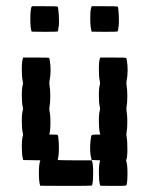

<svg xmlns="http://www.w3.org/2000/svg" viewBox="-20 -570 456 623"><path d="M304.2 -380.4 305.7 -383.3H347.2Q388.7 -383.3 389.6 -382.3Q390.1 -381.8 391.1 -376.5Q397.5 -342.8 390.6 -306.2Q389.6 -299.8 390.6 -293.9Q393.1 -281.2 393.1 -258.3Q393.1 -235.4 390.6 -223.1Q389.6 -216.8 390.6 -210.4Q393.1 -197.8 393.1 -175Q393.1 -152.3 390.6 -139.6Q389.6 -133.3 390.6 -127Q393.6 -112.8 393.3 -84.7Q393.1 -56.6 389.6 -51.3Q388.7 -50.3 390.1 -45.9Q394 -33.7 393.6 -2.7Q393.1 28.3 389.2 32.2Q388.2 33.2 346.7 33.2L305.2 32.7L304.2 28.8Q300.8 16.6 300.8 -9.8Q300.8 -36.1 304.2 -45.9L305.2 -49.8L291.5 -50.3L277.3 -50.8L276.4 -54.7Q270 -77.1 273.9 -114.3Q275.4 -128.9 277.3 -131.1Q279.3 -133.3 291.5 -133.3H305.2L304.2 -137.7Q300.8 -150.9 300.8 -176.8Q300.8 -202.6 304.2 -212.9Q305.2 -216.8 304.2 -221.2Q300.8 -234.4 300.8 -260Q300.8 -285.6 304.2 -295.9Q305.2 -299.8 304.2 -304.7Q300.8 -318.4 300.8 -344.7Q300.8 -371.1 304.2 -380.4ZM54.2 -380.4 55.7 -383.3H97.2Q138.7 -383.3 139.6 -382.3Q140.1 -381.8 141.1 -376.5Q147.5 -342.8 140.6 -306.2Q139.6 -299.8 140.6 -293.9Q143.1 -281.2 143.1 -258.3Q143.1 -235.4 140.6 -223.1Q139.6 -216.8 140.6 -210.4Q144 -195.8 143.6 -167.7Q143.1 -139.6 139.6 -134.3Q138.7 -133.3 152.8 -133.3Q166 -133.3 167 -132.3Q169.9 -127.4 170.9 -103.8Q171.9 -80.1 169.9 -65.9Q168 -52.7 167 -51.3Q166.5 -50.8 173.8 -50.5Q181.2 -50.3 194.6 -50Q208 -49.8 222.2 -49.8H277.8L278.8 -46.9Q282.7 -37.1 282.2 -4.4Q281.7 28.3 277.8 32.2Q276.9 33.2 193.8 33.2L110.4 32.7L109.4 28.8Q106 16.1 106.2 -10.3Q106.4 -36.6 109.9 -46.4L110.8 -49.8L83 -50.3L55.2 -50.8L54.2 -54.7Q50.8 -67.4 50.8 -93.5Q50.8 -119.6 54.2 -129.4Q55.2 -133.3 54.2 -137.7Q50.8 -150.9 50.8 -176.8Q50.8 -202.6 54.2 -212.9Q55.2 -216.8 54.2 -221.2Q50.8 -234.4 50.8 -260Q50.8 -285.6 54.2 -295.9Q55.2 -299.8 54.2 -304.7Q50.8 -318.4 50.8 -344.7Q50.8 -371.1 54.2 -380.4ZM276.4 -546.9 277.8 -549.8H319.3Q360.8 -549.8 361.8 -548.8Q364.3 -544.4 365.5 -520.3Q366.7 -496.1 364.7 -483.9Q364.3 -482.4 363.8 -478.8Q363.3 -475.1 363.3 -474.1Q362.3 -468.8 361.3 -467.8Q360.4 -466.8 318.8 -466.8L277.3 -467.3L276.4 -471.2Q272.9 -483.4 272.9 -510.7Q272.9 -538.1 276.4 -546.9ZM82 -546.9 83.5 -549.8H125Q166 -549.8 167 -548.8Q169.4 -544.4 170.9 -520.3Q172.4 -496.1 170.4 -483.9Q169.9 -482.4 169.4 -478.8Q168.9 -475.1 168.9 -474.1Q168 -468.8 167 -467.8Q166 -466.8 124.5 -466.8L83 -467.3L81.5 -471.2Q78.1 -483.9 78.4 -511Q78.6 -538.1 82 -546.9Z"/></svg>

Font: VT323
Style: Regular
Weight: 400
Monospace: yes
Version: Version 001.002